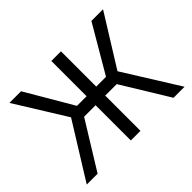

<svg xmlns="http://www.w3.org/2000/svg" viewBox="-146 -984 1242 1242"><g transform="rotate(-45 474.5 -363.5)"><path d="M518.5 -727.3H430.4V-404.8H342.3L153.4 -727.3H46.9L262.8 -379.3L27 0H126.4L325.3 -322.4H430.4V0H518.5V-322.4H623.6L821 0H921.9L686.1 -377.8L903.4 -727.3H796.9L608 -404.8H518.5Z"/></g></svg>

Font: Magic Ui Pro
Style: Regular
Weight: 400
Designer: Stefan Endress, Andreas Faust
Version: Version 1.000;FEAKit 1.0